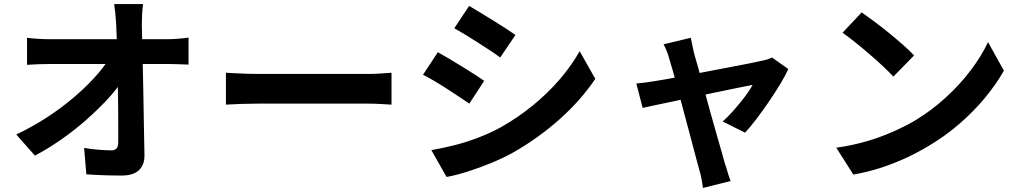

<svg xmlns="http://www.w3.org/2000/svg" viewBox="-20 -821 5020 945"><path d="M684 -801Q681 -778 679.5 -751Q678 -724 678 -700Q679 -658 680 -609Q681 -560 682.5 -505Q684 -450 685 -392.5Q686 -335 687 -277.5Q688 -220 689 -164.5Q690 -109 691 -58Q692 -10 664 16.5Q636 43 579 43Q534 43 491 41.5Q448 40 405 37L394 -93Q428 -87 465 -84Q502 -81 527 -81Q546 -81 554 -91Q562 -101 562 -123Q562 -157 562 -201.5Q562 -246 561.5 -296.5Q561 -347 560 -400.5Q559 -454 558 -507Q557 -560 555.5 -609Q554 -658 552 -700Q550 -733 547.5 -757.5Q545 -782 542 -801ZM113 -635Q135 -632 166.5 -630Q198 -628 224 -628Q239 -628 275 -628Q311 -628 360.5 -628Q410 -628 466 -628Q522 -628 577 -628Q632 -628 680 -628Q728 -628 761 -628Q794 -628 804 -628Q828 -628 859 -630.5Q890 -633 908 -636V-503Q884 -504 857.5 -505Q831 -506 811 -506Q802 -506 769 -506Q736 -506 687.5 -506Q639 -506 582 -506Q525 -506 467.5 -506Q410 -506 359.5 -506Q309 -506 274 -506Q239 -506 227 -506Q200 -506 170 -505Q140 -504 113 -502ZM60 -159Q138 -196 209 -242Q280 -288 339 -338Q398 -388 443.5 -437.5Q489 -487 516 -531L581 -530L582 -424Q552 -378 505 -328Q458 -278 401 -228Q344 -178 280 -133.5Q216 -89 152 -55Z M1092 -463Q1110 -462 1138 -460.5Q1166 -459 1196.5 -458Q1227 -457 1253 -457Q1278 -457 1315 -457Q1352 -457 1395.5 -457Q1439 -457 1485.5 -457Q1532 -457 1578 -457Q1624 -457 1665 -457Q1706 -457 1738.5 -457Q1771 -457 1790 -457Q1825 -457 1856 -459.5Q1887 -462 1907 -463V-306Q1890 -307 1856 -309Q1822 -311 1790 -311Q1771 -311 1738 -311Q1705 -311 1664 -311Q1623 -311 1577.5 -311Q1532 -311 1485 -311Q1438 -311 1394.5 -311Q1351 -311 1314.5 -311Q1278 -311 1253 -311Q1210 -311 1165 -309.5Q1120 -308 1092 -306Z M2289 -792Q2313 -778 2344 -759Q2375 -740 2407.5 -720Q2440 -700 2468.5 -681.5Q2497 -663 2517 -649L2442 -538Q2422 -553 2393 -572Q2364 -591 2333 -611Q2302 -631 2271.5 -649.5Q2241 -668 2216 -682ZM2103 -82Q2160 -92 2217.5 -106.5Q2275 -121 2332.5 -143Q2390 -165 2444 -194Q2529 -242 2602.5 -302Q2676 -362 2734.5 -430Q2793 -498 2833 -569L2910 -433Q2840 -329 2737.5 -237Q2635 -145 2512 -74Q2461 -45 2400.5 -20Q2340 5 2281.5 23.5Q2223 42 2178 50ZM2135 -564Q2160 -550 2191.5 -531.5Q2223 -513 2255 -493Q2287 -473 2315.5 -455Q2344 -437 2363 -423L2290 -311Q2268 -326 2240 -344.5Q2212 -363 2180.5 -383.5Q2149 -404 2118.5 -422Q2088 -440 2062 -453Z M3380 -635Q3383 -618 3387.5 -598.5Q3392 -579 3396 -559Q3405 -530 3417.5 -484Q3430 -438 3445 -383Q3460 -328 3475.5 -271.5Q3491 -215 3506 -163.5Q3521 -112 3532 -72.5Q3543 -33 3549 -12Q3553 -4 3557 12Q3561 28 3566.5 44Q3572 60 3576 70L3440 104Q3437 83 3433 60Q3429 37 3422 16Q3416 -6 3405 -47.5Q3394 -89 3380 -142Q3366 -195 3350.5 -252Q3335 -309 3321 -363.5Q3307 -418 3294.5 -462.5Q3282 -507 3274 -532Q3269 -552 3261.5 -570Q3254 -588 3246 -603ZM3860 -481Q3845 -448 3819.5 -406Q3794 -364 3764 -320Q3734 -276 3704 -236.5Q3674 -197 3647 -168L3537 -223Q3563 -246 3592 -279Q3621 -312 3646.5 -345.5Q3672 -379 3684 -403Q3673 -401 3642.5 -395Q3612 -389 3569 -380Q3526 -371 3475.5 -360.5Q3425 -350 3374 -339Q3323 -328 3277 -318.5Q3231 -309 3196 -301.5Q3161 -294 3143 -290L3112 -410Q3136 -412 3158 -415Q3180 -418 3204 -422Q3216 -424 3246.5 -429Q3277 -434 3319.5 -442Q3362 -450 3411 -459.5Q3460 -469 3510 -478.5Q3560 -488 3604 -496.5Q3648 -505 3681 -511.5Q3714 -518 3729 -522Q3742 -524 3756 -528.5Q3770 -533 3780 -538Z M4221 -760Q4247 -742 4282 -716Q4317 -690 4354.5 -659.5Q4392 -629 4425 -600Q4458 -571 4479 -548L4377 -444Q4358 -465 4327 -494Q4296 -523 4260 -554Q4224 -585 4189 -613Q4154 -641 4127 -660ZM4096 -94Q4174 -105 4243 -125Q4312 -145 4371 -171Q4430 -197 4479 -225Q4564 -276 4635 -341Q4706 -406 4759 -476.5Q4812 -547 4843 -614L4921 -473Q4883 -406 4827.5 -339Q4772 -272 4702 -211.5Q4632 -151 4551 -103Q4500 -72 4441 -44.5Q4382 -17 4316.5 4.5Q4251 26 4180 38Z"/></svg>

Font: Noto Sans SC
Style: Bold
Weight: 700
Designer: Ryoko NISHIZUKA  (kana, bopomofo & ideographs); Paul D. Hunt (Latin, Greek & Cyrillic); Sandoll Communications , Soo-you
Foundry: Adobe
Version: Version 2.004-H2;hotconv 1.0.118;makeotfexe 2.5.65603